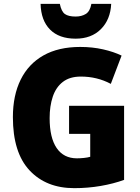

<svg xmlns="http://www.w3.org/2000/svg" viewBox="-20 -968 726 998"><path d="M339 -418H625V-33Q570 -13 503.5 -1.5Q437 10 366 10Q220 10 133.5 -82.5Q47 -175 47 -359Q47 -472 87.5 -554Q128 -636 206 -680Q284 -724 397 -724Q460 -724 515.5 -711.5Q571 -699 612 -679L556 -532Q485 -570 400 -570Q343 -570 307 -542.5Q271 -515 254.5 -466Q238 -417 238 -354Q238 -252 274.5 -198.5Q311 -145 380 -145Q396 -145 416 -147Q436 -149 449 -153V-272H339ZM558 -948Q554 -866 504.5 -816.5Q455 -767 373 -767Q287 -767 240 -814.5Q193 -862 191 -948H291Q299 -908 317.5 -895Q336 -882 373 -882Q404 -882 426 -895.5Q448 -909 455 -948Z"/></svg>

Font: Noto Sans Myanmar UI SemiCondensed Black
Style: Regular
Weight: 900
Width: 4
Designer: Monotype Design Team
Foundry: Monotype Imaging Inc.
Version: Version 2.103; ttfautohint (v1.8.4.7-5d5b)